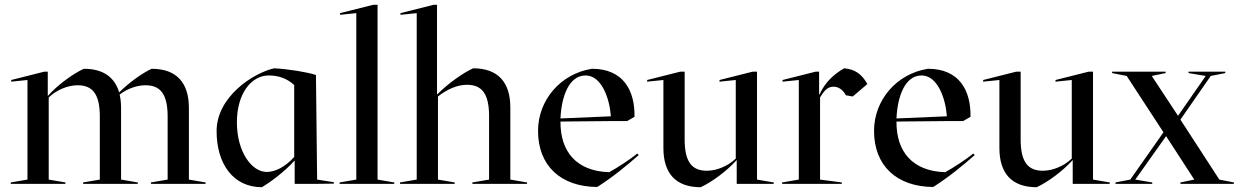

<svg xmlns="http://www.w3.org/2000/svg" viewBox="-20 -770 5187 804"><path d="M180 -470H166L27 -435V-428L95 -435V-18L25 -6V0H254V-6L184 -18V-362C217 -394 265 -413 305 -413C367 -413 398 -377 398 -282V-18L328 -6V0H557V-6L487 -18V-318C487 -338 485 -357 481 -374C513 -399 554 -413 589 -413C651 -413 682 -377 682 -282V-18L612 -6V0H841V-6L771 -18V-318C771 -423 720 -482 615 -482C574 -463 519 -423 479 -383C460 -447 412 -482 331 -482C285 -461 221 -414 181 -369H180Z M887 -221C887 -83 957 14 1077 14C1107 -4 1169 -48 1214 -98V0H1298L1378 -1V-7L1308 -18L1303 -456C1267 -468 1187 -481 1128 -484C1037 -463 887 -363 887 -221ZM972 -258C972 -379 1033 -454 1105 -454C1148 -454 1182 -441 1212 -414V-113C1176 -72 1133 -50 1097 -50C1034 -50 972 -134 972 -258Z M1402 0H1631V-6L1561 -18V-750H1543L1404 -715V-708L1472 -715V-18L1402 -6Z M1655 0H1884V-6L1814 -18V-366C1854 -398 1898 -415 1935 -415C1997 -415 2028 -379 2028 -284V-18L1958 -6V0H2187V-6L2117 -18V-320C2117 -425 2066 -484 1961 -484C1918 -464 1857 -421 1810 -374V-750H1796L1657 -715V-708L1725 -715V-18L1655 -6Z M2539 -263H2606L2637 -281C2639 -391 2590 -482 2459 -482C2329 -462 2233 -352 2233 -222C2233 -77 2327 12 2481 13C2548 -30 2599 -72 2655 -121L2648 -127C2622 -104 2559 -64 2531 -49C2393 -53 2327 -136 2327 -258V-261ZM2327 -274C2331 -365 2362 -454 2432 -454C2500 -454 2533 -356 2538 -283Z M3065 0H3220V-6L3150 -18V-470H3132L2993 -435V-428L3061 -435V-106C3028 -74 2980 -55 2940 -55C2878 -55 2847 -91 2847 -186V-470H2829L2690 -435V-428L2758 -435V-150C2758 -45 2809 14 2914 14C2960 -7 3024 -54 3064 -99H3065Z M3470 -407C3488 -407 3509 -397 3522 -371L3551 -366L3612 -418C3589 -460 3560 -480 3515 -484C3476 -462 3436 -428 3412 -375H3410V-470H3396L3257 -435V-428L3325 -435V-18L3255 -6V0H3505V-6L3414 -18V-362C3428 -384 3442 -407 3470 -407Z M3946 -263H4013L4044 -281C4046 -391 3997 -482 3866 -482C3736 -462 3640 -352 3640 -222C3640 -77 3734 12 3888 13C3955 -30 4006 -72 4062 -121L4055 -127C4029 -104 3966 -64 3938 -49C3800 -53 3734 -136 3734 -258V-261ZM3734 -274C3738 -365 3769 -454 3839 -454C3907 -454 3940 -356 3945 -283Z M4472 0H4627V-6L4557 -18V-470H4539L4400 -435V-428L4468 -435V-106C4435 -74 4387 -55 4347 -55C4285 -55 4254 -91 4254 -186V-470H4236L4097 -435V-428L4165 -435V-150C4165 -45 4216 14 4321 14C4367 -7 4431 -54 4471 -99H4472Z M4852 -216 4698 -452 4637 -464V-470H4861V-464L4803 -452L4913 -285L5029 -452L4957 -464V-470H5111V-464L5050 -452L4923 -269L5086 -18L5147 -6V0H4923V-6L4981 -18L4863 -200L4734 -18L4805 -6V0H4651V-6L4713 -18Z"/></svg>

Font: Mazius Display
Style: Regular
Weight: 400
Designer: Alberto Casagrande & Collletttivo
Foundry: Collletttivo
Version: Version 2.000;Glyphs 3.2 (3217)